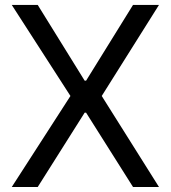

<svg xmlns="http://www.w3.org/2000/svg" viewBox="-20 -747 682 767"><path d="M130.7 -727.3 318.2 -424.7H323.9L511.4 -727.3H615.1L386.4 -363.6L615.1 0H511.4L323.9 -296.9H318.2L130.7 0H27L261.4 -363.6L27 -727.3Z"/></svg>

Font: Inter Zeller
Style: Regular
Weight: 400
Designer: Rasmus Andersson; Joe Bland
Foundry: zeller
Version: Version 3.015;git-dec3a8cb1